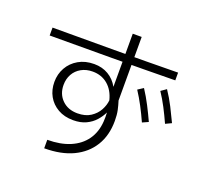

<svg xmlns="http://www.w3.org/2000/svg" viewBox="-144 -986 1289 1212"><g transform="rotate(20 500.0 -380.5)"><path d="M270 55V-2Q358 -2 422.5 -29.5Q487 -57 523.5 -108.5Q560 -160 565 -232Q566 -248 566 -263Q566 -278 565 -293Q551 -263 526.5 -235.5Q502 -208 466 -191Q430 -174 380 -174Q321 -174 277.5 -199Q234 -224 210.5 -266Q187 -308 187 -361Q187 -414 211.5 -457.5Q236 -501 281 -527Q326 -553 386 -553Q440 -553 481.5 -528.5Q523 -504 548 -459V-816H608V-389Q617 -361 623.5 -331Q630 -301 630 -260Q630 -162 586.5 -91.5Q543 -21 463 17Q383 55 270 55ZM391 -224Q444 -224 479 -247Q514 -270 532 -303.5Q550 -337 553 -370Q537 -434 495 -469.5Q453 -505 393 -505Q350 -505 317 -486.5Q284 -468 266 -436Q248 -404 248 -363Q248 -302 287.5 -263Q327 -224 391 -224ZM59 -626V-679Q262 -679 474.5 -679.5Q687 -680 901 -683V-631Q687 -628 474.5 -627Q262 -626 59 -626ZM934 -351Q911 -402 887 -448Q863 -494 835 -536L871 -561Q902 -515 927 -466Q952 -417 974 -370ZM794 -309Q771 -360 747 -405.5Q723 -451 695 -494L732 -518Q762 -472 787 -423.5Q812 -375 834 -327Z"/></g></svg>

Font: Murecho Thin Light
Style: Regular
Weight: 300
Version: Version 1.010